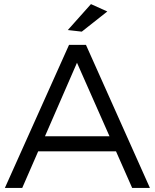

<svg xmlns="http://www.w3.org/2000/svg" viewBox="-20 -920 758 940"><path d="M3.9 0ZM627 0 547.9 -179.2H167L88.9 0H3.9L317.9 -700.2H400.9L713.9 0ZM200.2 -252.9H516.1L356.9 -612.8ZM425.3 -899.9 505.4 -863.8 380.4 -765.1 312 -772.9Z"/></svg>

Font: Argentum Sans Light
Style: Regular
Weight: 300
Designer: Julieta Ulanovsky (Modified by Cristiano Sobral)
Foundry: Julieta Ulanovsky
Version: Version 1.000; ttfautohint (v1.5.65-e2d9)